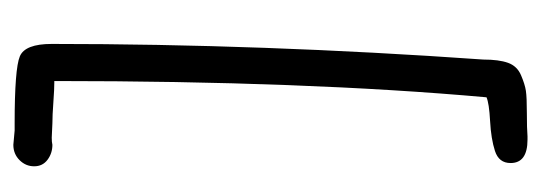

<svg xmlns="http://www.w3.org/2000/svg" viewBox="-288 -430 830 295"><g transform="rotate(90 127.5 -282.0)"><path d="M191 54Q198 54 202 53Q215 53 225 60.5Q235 68 235 81Q235 94 225.5 103.5Q216 113 202 113L180 111H169Q85 111 66 103Q47 95 47 54Q47 -269 71 -609Q71 -633 76 -647Q81 -661 95 -667Q109 -673 119 -674.5Q129 -676 153 -676Q177 -676 189 -677H194Q230 -677 230 -651Q230 -633 211.5 -627Q193 -621 165.5 -619.5Q138 -618 129 -614Q104 -335 104 50Q116 50 136.5 51.5Q157 53 169 53Q172 53 180 53.5Q188 54 191 54Z"/></g></svg>

Font: Because We Build
Style: Regular
Weight: 400
Designer: Liz Wetzel, Aaron Williamson, Russ McMullin
Foundry: Red Hat
Version: Version 1.000